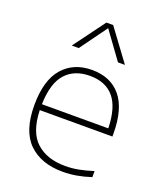

<svg xmlns="http://www.w3.org/2000/svg" viewBox="-148 -905 857 1011"><g transform="rotate(20 280.0 -399.5)"><path d="M324 9Q202 9 133 -58.5Q64 -126 64 -270Q64 -409.5 124.2 -478.8Q184.5 -548 288 -548Q392.5 -548 449.8 -478.5Q507 -409 507 -270V-255H100Q103.5 -133 163.2 -78.5Q223 -24 326 -24Q363 -24 401 -31.2Q439 -38.5 481 -52V-18Q440 -4.5 401.5 2.2Q363 9 324 9ZM288 -515Q200.5 -515 151.8 -460.5Q103 -406 100 -288H472Q469 -405 422.2 -460Q375.5 -515 288 -515ZM142 -632 272 -808H310L440 -632H401L291 -783.5L181 -632Z"/></g></svg>

Font: Encode Sans Expanded Thin
Style: Regular
Weight: 100
Width: 7
Designer: Multiple Designers
Foundry: Impallari Type
Version: Version 3.000; ttfautohint (v1.8.3) -l 8 -r 50 -G 200 -x 14 